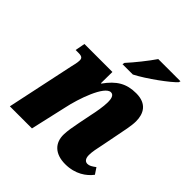

<svg xmlns="http://www.w3.org/2000/svg" viewBox="-208 -909 1063 1063"><g transform="rotate(45 323.5 -378.0)"><path d="M303 -606H384C453 -641 566 -724 594 -756L597 -766H423C394 -723 341 -657 306 -619ZM470 10C549 10 600 -28 628 -65L604 -101C584 -86 571 -78 556 -78C538 -78 527 -92 527 -119C527 -146 534 -176 542 -214L561 -311C568 -348 580 -399 580 -435C580 -494 554 -546 471 -546C395 -546 346 -517 296 -447H293L294 -536H75L64 -478H87C115 -478 121 -469 121 -453C121 -435 115 -413 111 -396L27 0H200L248 -211C266 -298 319 -451 368 -451C391 -451 395 -423 395 -400C395 -366 385 -312 379 -286L363 -206C354 -161 349 -131 348 -102C346 -33 390 10 470 10Z"/></g></svg>

Font: Noto Serif Condensed Black
Style: Italic
Weight: 900
Width: 3
Italic angle: -12°
Designer: Monotype Design Team
Foundry: Monotype Imaging Inc.
Version: Version 2.013